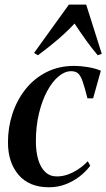

<svg xmlns="http://www.w3.org/2000/svg" viewBox="-20 -801 461 832"><path d="M192 10.5Q106.5 10.5 60.5 -43.2Q14.5 -97 14.5 -184.5Q14.5 -249 34 -308.2Q53.5 -367.5 90.5 -414.2Q127.5 -461 181 -488.2Q234.5 -515.5 302 -515.5Q329 -515.5 361 -510.2Q393 -505 417 -494.5L383.5 -375H359Q347 -422.5 338.2 -447.8Q329.5 -473 318.5 -482.8Q307.5 -492.5 288.5 -492.5Q260.5 -492.5 233.2 -469.5Q206 -446.5 184 -405.5Q162 -364.5 148.8 -309.2Q135.5 -254 135.5 -189Q135.5 -144 145.5 -109.8Q155.5 -75.5 175.8 -56Q196 -36.5 226.5 -36.5Q251.5 -36.5 275.2 -45.2Q299 -54 320.8 -68.8Q342.5 -83.5 360.5 -102.5L371 -82.5Q352.5 -58 325.8 -37Q299 -16 265.2 -2.8Q231.5 10.5 192 10.5ZM144.5 -561.5 127.5 -571.5 278.5 -781H353.5L421 -568L403.5 -561.5Q378.5 -591 354 -625Q329.5 -659 303 -699Q271 -664.5 232.2 -631.2Q193.5 -598 144.5 -561.5Z"/></svg>

Font: Merriweather 144pt Medium
Style: Italic
Weight: 500
Italic angle: -7.8°
Version: Version 2.101